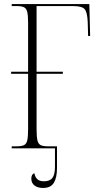

<svg xmlns="http://www.w3.org/2000/svg" viewBox="-20 -734 488 950"><path d="M38 0V-10H62Q87 -10 99 -16Q111 -22 115 -40Q119 -58 119 -95V-369H35V-379H119V-620Q119 -656 115 -674Q111 -692 99 -698Q87 -704 63 -704H38V-714H422L426 -556H416L414 -625Q412 -673 399 -688.5Q386 -704 341 -704H161V-379H291V-369H161V-95Q161 -59 165 -40.5Q169 -22 181 -16Q193 -10 218 -10H262V97Q262 145 246.5 170.5Q231 196 193 196Q167 196 151 184Q135 172 135 150Q135 128 150 123Q153 141 164 152Q175 163 197 163Q227 163 239.5 146Q252 129 252 91V0Z"/></svg>

Font: Noto Serif Display Condensed ExtraLight
Style: Regular
Weight: 200
Width: 3
Designer: Monotype Design Team
Foundry: Monotype Imaging Inc.
Version: Version 2.009